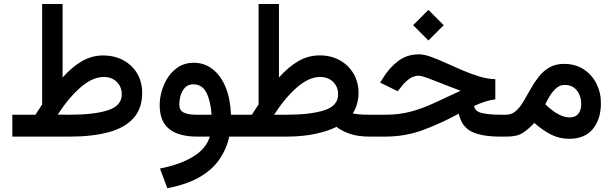

<svg xmlns="http://www.w3.org/2000/svg" viewBox="-20 -698 3135 981"><path d="M161.1 -111.8Q169.4 -125.5 178.5 -138.7Q187.5 -151.9 195.3 -164.6V-677.7H299.8V-302.2Q349.1 -356.9 399.4 -385.7Q449.7 -414.6 505.9 -414.6Q565.4 -414.6 610.6 -389.9Q655.8 -365.2 681.2 -322Q706.5 -278.8 706.5 -222.7Q706.1 -142.6 661.4 -93.5Q616.7 -44.4 533.9 -22.2Q451.2 0 336.9 0H43V-111.8ZM510.3 -304.7Q453.1 -304.7 392.3 -252.2Q331.5 -199.7 274.9 -112.3L338.4 -111.8Q460 -111.8 531 -134.5Q602.1 -157.2 602.1 -215.8Q602.1 -254.9 576.4 -279.8Q550.8 -304.7 510.3 -304.7Z M969.2 -377.4Q1024.9 -377.4 1066.9 -344.2Q1108.9 -311 1133.1 -251.5Q1157.2 -191.9 1160.2 -111.8H1209.5V0H1151.4Q1137.2 64 1100.8 116.7Q1064.5 169.4 999.5 207Q934.6 244.6 835 263.7L797.4 163.1Q899.9 143.1 966.8 102.3Q1033.7 61.5 1051.8 0H988.3Q892.6 0 844.2 -39.1Q795.9 -78.1 795.9 -160.6Q795.9 -196.8 806.9 -234.9Q817.9 -272.9 839.8 -305.2Q861.8 -337.4 894.3 -357.4Q926.8 -377.4 969.2 -377.4ZM985.4 -111.8H1061Q1056.2 -182.6 1034.4 -224.9Q1012.7 -267.1 968.3 -267.1Q940.4 -267.1 924.6 -249.5Q908.7 -231.9 902.3 -208.3Q896 -184.6 896 -165Q896 -134.3 918.5 -123Q940.9 -111.8 985.4 -111.8Z M1613.3 -415Q1671.4 -415 1716.3 -389.9Q1761.2 -364.7 1786.6 -321.3Q1812 -277.8 1812 -222.7Q1812 -195.8 1804.4 -168Q1796.9 -140.1 1782.2 -118.7Q1794.9 -115.7 1814.7 -113.8Q1834.5 -111.8 1869.6 -111.8H1884.3V0H1870.1Q1809.6 0 1768.8 -13.9Q1728 -27.8 1699.2 -49.8Q1654.3 -27.3 1589.1 -13.7Q1523.9 0 1442.9 0H1189.9V-111.8H1267.1Q1275.4 -125.5 1284.2 -138.7Q1293 -151.9 1301.3 -164.6V-677.7H1405.3V-302.2Q1454.6 -356.9 1504.9 -386Q1555.2 -415 1613.3 -415ZM1615.7 -304.7Q1558.6 -304.7 1497.8 -252Q1437 -199.2 1380.4 -111.8H1444.3Q1565.9 -111.8 1636.7 -134.5Q1707.5 -157.2 1707.5 -215.8Q1707.5 -254.9 1681.9 -279.8Q1656.2 -304.7 1615.7 -304.7Z M2168.9 -647.5 2247.1 -569.3 2168.9 -491.2 2090.8 -569.3ZM2510.7 -293.5V-190.4Q2486.8 -188 2458.3 -178.7Q2429.7 -169.4 2402.3 -156.7Q2406.2 -128.4 2443.6 -120.1Q2481 -111.8 2539.1 -111.8H2565.9V0H2537.1Q2441.9 0 2390.1 -25.1Q2338.4 -50.3 2324.2 -117.2Q2230.5 -66.4 2140.1 -33.2Q2049.8 0 1946.3 0H1864.7V-111.8H1947.8Q2018.6 -111.8 2076.2 -127Q2133.8 -142.1 2194.3 -169.7Q2254.9 -197.3 2333.5 -234.4Q2285.6 -252 2241.5 -269.8Q2197.3 -287.6 2165 -299.3Q2132.8 -311 2120.1 -311Q2091.8 -311 2069.6 -293.9Q2047.4 -276.9 2030.8 -255.4L2012.2 -231.9L1922.4 -275.9L1936 -297.9Q1969.2 -352.1 2014.4 -386.2Q2059.6 -420.4 2120.6 -420.4Q2146 -420.4 2180.9 -408Q2215.8 -395.5 2256.6 -377Q2297.4 -358.4 2341.1 -339.6Q2384.8 -320.8 2428 -307.6Q2471.2 -294.4 2510.7 -293.5Z M2888.2 11.2Q2838.4 11.2 2795.9 -10.3Q2753.4 -31.7 2710 -69.8Q2680.2 -38.1 2651.1 -19Q2622.1 0 2567.9 0H2546.4V-111.8H2565.4Q2594.2 -111.8 2615.5 -130.6Q2636.7 -149.4 2654.3 -179Q2671.9 -208.5 2690.2 -241.7Q2708.5 -274.9 2731.4 -304.4Q2754.4 -334 2785.9 -352.8Q2817.4 -371.6 2861.8 -371.6Q2919.4 -371.6 2961.7 -344.2Q3003.9 -316.9 3027.1 -271.2Q3050.3 -225.6 3050.3 -170.9Q3050.3 -88.4 3008.8 -38.6Q2967.3 11.2 2888.2 11.2ZM2864.7 -264.2Q2842.3 -264.2 2824 -249Q2805.7 -233.9 2791.3 -211.2Q2776.9 -188.5 2766.1 -165.5Q2781.2 -150.4 2795.4 -139.4Q2809.6 -128.4 2822.8 -120.1Q2859.4 -98.1 2888.2 -98.1Q2919.9 -98.1 2934.8 -116.7Q2949.7 -135.3 2949.7 -166Q2949.7 -208 2927.2 -236.1Q2904.8 -264.2 2864.7 -264.2Z"/></svg>

Font: Vazirmatn UI NL Medium
Style: Regular
Weight: 500
Designer: Saber Rastikerdar
Foundry: Saber Rastikerdar
Version: Version 33.003